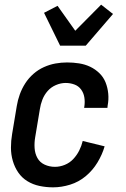

<svg xmlns="http://www.w3.org/2000/svg" viewBox="-20 -796 540 824"><path d="M208 8Q178 8 149.5 2Q121 -4 97.5 -18.5Q74 -33 58.5 -55.5Q43 -78 35 -105.5Q27 -133 27 -162.5Q27 -192 32 -221L52 -341Q56 -366 65 -391Q74 -416 88.5 -438.5Q103 -461 123.5 -479Q144 -497 168.5 -508Q193 -519 218 -523.5Q243 -528 268 -528Q294 -528 319.5 -524Q345 -520 367 -509.5Q389 -499 406.5 -482Q424 -465 433 -442.5Q442 -420 444.5 -394.5Q447 -369 442 -343L441 -333H341L342 -339Q345 -359 342 -378Q339 -397 328 -412Q317 -427 299 -433.5Q281 -440 262 -440Q241 -440 220 -431Q199 -422 184.5 -405.5Q170 -389 162 -368.5Q154 -348 151 -327L131 -207Q127 -184 128.5 -160.5Q130 -137 140.5 -118Q151 -99 171.5 -89.5Q192 -80 216 -80Q237 -80 258 -88.5Q279 -97 294.5 -113.5Q310 -130 320 -150Q330 -170 335 -191L429 -168Q419 -133 398.5 -99Q378 -65 348 -40Q318 -15 281 -3.5Q244 8 208 8ZM238 -600 169 -741 227 -771 303 -664 414 -776 465 -736 348 -600Z"/></svg>

Font: Iosevka Term Curly Semibold
Style: Italic
Weight: 600
Italic angle: -9°
Designer: Belleve Invis
Foundry: Belleve Invis
Version: Version 32.3.0